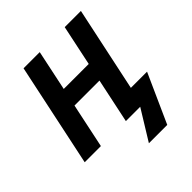

<svg xmlns="http://www.w3.org/2000/svg" viewBox="-242 -878 1250 1250"><g transform="rotate(-45 383.0 -253.0)"><path d="M409 208H578L730 -130H581L705 -714H556L497 -434H267L326 -714H177L26 0H175L240 -308H470L405 0H537Z"/></g></svg>

Font: Noto Sans
Style: Bold Italic
Weight: 700
Italic angle: -12°
Designer: Monotype Design Team
Foundry: Monotype Imaging Inc.
Version: Version 2.013